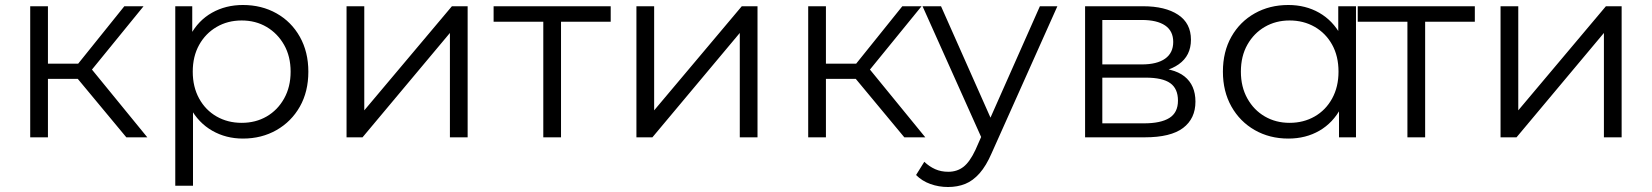

<svg xmlns="http://www.w3.org/2000/svg" viewBox="-20 -550 6617 769"><path d="M486 0 270 -260 329 -295 570 0ZM101 0V-525H172V0ZM150 -234V-295H319V-234ZM335 -255 269 -265 478 -525H555Z M953 5Q885 5 830 -26.5Q775 -58 742.5 -117.5Q710 -177 710 -263Q710 -349 742 -408.5Q774 -468 829 -499Q884 -530 953 -530Q1028 -530 1087.5 -496.5Q1147 -463 1181 -402.5Q1215 -342 1215 -263Q1215 -183 1181 -123Q1147 -63 1087.5 -29Q1028 5 953 5ZM682 194V-525H750V-367L743 -262L753 -156V194ZM948 -58Q1004 -58 1048 -83.5Q1092 -109 1118 -155.5Q1144 -202 1144 -263Q1144 -324 1118 -370Q1092 -416 1048 -442Q1004 -468 948 -468Q892 -468 847.5 -442Q803 -416 777.5 -370Q752 -324 752 -263Q752 -202 777.5 -155.5Q803 -109 847.5 -83.5Q892 -58 948 -58Z M1368 0V-525H1439V-108L1790 -525H1853V0H1782V-418L1432 0Z M2156 0V-482L2174 -463H1957V-525H2426V-463H2209L2227 -482V0Z M2529 0V-525H2600V-108L2951 -525H3014V0H2943V-418L2593 0Z M3602 0 3386 -260 3445 -295 3686 0ZM3217 0V-525H3288V0ZM3266 -234V-295H3435V-234ZM3451 -255 3385 -265 3594 -525H3671Z M3777 199Q3740 199 3706.5 187Q3673 175 3649 151L3682 98Q3702 117 3725.5 127.5Q3749 138 3778 138Q3813 138 3838.5 118.5Q3864 99 3887 50L3921 -27L3929 -38L4145 -525H4215L3952 63Q3930 114 3903.5 144Q3877 174 3846 186.5Q3815 199 3777 199ZM3917 15 3675 -525H3749L3963 -43Z M4326 0V-525H4558Q4647 -525 4698.5 -491Q4750 -457 4750 -391Q4750 -327 4701 -292.5Q4652 -258 4572 -258L4586 -279Q4680 -279 4724 -244Q4768 -209 4768 -143Q4768 -75 4718.5 -37.5Q4669 0 4565 0ZM4395 -56H4562Q4629 -56 4663.5 -77.5Q4698 -99 4698 -147Q4698 -195 4667 -217Q4636 -239 4569 -239H4395ZM4395 -292H4553Q4614 -292 4646.5 -315Q4679 -338 4679 -382Q4679 -426 4646.5 -448Q4614 -470 4553 -470H4395Z M5140 5Q5065 5 5005.5 -29Q4946 -63 4912 -123.5Q4878 -184 4878 -263Q4878 -343 4912 -403Q4946 -463 5005.5 -496.5Q5065 -530 5140 -530Q5209 -530 5263.5 -499Q5318 -468 5350.5 -408.5Q5383 -349 5383 -263Q5383 -178 5351 -118Q5319 -58 5264.5 -26.5Q5210 5 5140 5ZM5145 -58Q5201 -58 5245.5 -83.5Q5290 -109 5315.5 -155.5Q5341 -202 5341 -263Q5341 -325 5315.5 -371Q5290 -417 5245.5 -442.5Q5201 -468 5145 -468Q5090 -468 5046 -442.5Q5002 -417 4976 -371Q4950 -325 4950 -263Q4950 -202 4976 -155.5Q5002 -109 5046 -83.5Q5090 -58 5145 -58ZM5343 0V-158L5350 -264L5340 -370V-525H5411V0Z M5617 0V-482L5635 -463H5418V-525H5887V-463H5670L5688 -482V0Z M5990 0V-525H6061V-108L6412 -525H6475V0H6404V-418L6054 0Z"/></svg>

Font: MOST Montserrat
Style: Regular
Weight: 400
Designer: Julieta Ulanovsky
Foundry: Julieta Ulanovsky
Version: Version 8.000;March 11, 2024;FontCreator 15.0.0.2926 64-bit